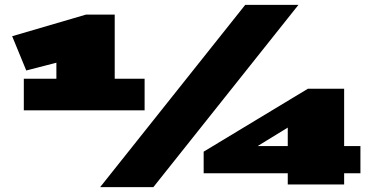

<svg xmlns="http://www.w3.org/2000/svg" viewBox="-20 -760 1545 790"><path d="M78 -306V-436H212V-502L88 -470L30 -611L334 -700H452V-436H575V-306ZM611 10H392L989 -740H1208ZM818 -47V-136L1247 -395H1396V-159H1463V-47H1396V-1H1164V-47ZM1040 -159H1164V-235Z"/></svg>

Font: Georama ExtraExtended Black
Style: Regular
Weight: 900
Width: 8
Designer: Jean-Baptiste Levee
Foundry: Production Type
Version: Version 1.000